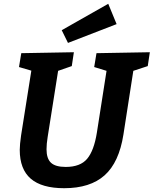

<svg xmlns="http://www.w3.org/2000/svg" viewBox="-20 -979 809 1011"><path d="M769 -704 758 -631 682 -606 630 -271Q607 -124 531 -56Q455 12 318 12Q200 12 142 -38Q84 -88 84 -190Q84 -217 91 -266L145 -607L80 -626L92 -699L369 -704L358 -631L286 -606L231 -258Q225 -221 225 -193Q225 -144 248.5 -122Q272 -100 326 -100Q403 -100 439 -143Q475 -186 490 -280L541 -606L476 -626L488 -699ZM594 -852 338 -753 305 -820 550 -959Z"/></svg>

Font: Bitter Pro
Style: Bold Italic
Weight: 700
Italic angle: -9°
Designer: Sol Matas, and Bitter project Authors
Foundry: Sol Matas
Version: Version 1.010